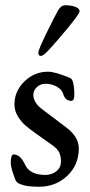

<svg xmlns="http://www.w3.org/2000/svg" viewBox="-20 -703 341 731"><path d="M165 -512Q145 -490 135 -490Q126 -490 126 -503Q126 -513 155.5 -574Q185 -635 202 -665Q213 -683 229 -683Q250 -683 266.5 -677Q283 -671 283 -660Q283 -651 239.5 -598Q196 -545 165 -512ZM163 -430Q190 -430 247 -406Q254 -403 258 -390Q263 -372 263 -341Q263 -319 251 -319Q229 -319 221 -344Q216 -362 196.5 -373Q177 -384 153 -384Q134 -384 120.5 -371.5Q107 -359 107 -341Q107 -328 114 -316Q121 -304 128 -297.5Q135 -291 150 -280L232 -218Q280 -182 280 -138Q280 -75 236 -33.5Q192 8 129 8Q83 8 63 0Q53 -4 50.5 -5Q48 -6 44 -10Q40 -14 38 -20Q21 -64 21 -83Q21 -115 32 -115Q58 -115 76 -75Q94 -37 153 -37Q177 -37 194.5 -51Q212 -65 212 -87Q212 -94 211.5 -100Q211 -106 209 -112Q207 -118 206 -121.5Q205 -125 201 -129.5Q197 -134 196 -136Q195 -138 189 -142.5Q183 -147 182.5 -148Q182 -149 174 -154L167 -159L119 -193Q91 -213 76 -226Q61 -239 48 -260Q35 -281 35 -305Q35 -356 73 -393Q111 -430 163 -430Z"/></svg>

Font: EB Garamond 08
Style: Regular
Weight: 400
Version: Version 0.016 ; ttfautohint (v1.5)